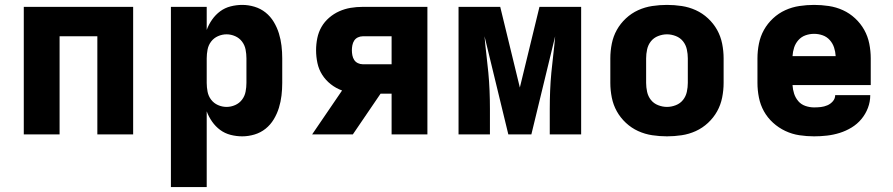

<svg xmlns="http://www.w3.org/2000/svg" viewBox="-20 -548 3640 783"><path d="M77 0V-520H523V0H377V-400H223V0Z M677 215V-520H823V-426Q831 -448 845 -468Q859 -488 878 -502Q897 -516 920.5 -522Q944 -528 968 -528Q993 -528 1018 -520.5Q1043 -513 1063 -497Q1083 -481 1096.5 -458.5Q1110 -436 1117.5 -411.5Q1125 -387 1128 -361.5Q1131 -336 1131 -310V-210Q1131 -184 1128 -158.5Q1125 -133 1117.5 -108.5Q1110 -84 1096.5 -61.5Q1083 -39 1063 -23Q1043 -7 1018 0.5Q993 8 968 8Q944 8 920.5 2Q897 -4 878 -18Q859 -32 845 -52Q831 -72 823 -94V215ZM904 -112Q922 -112 939 -119.5Q956 -127 967 -141.5Q978 -156 981.5 -174Q985 -192 985 -210V-310Q985 -328 981.5 -346Q978 -364 967 -378.5Q956 -393 939 -400.5Q922 -408 904 -408Q886 -408 869 -400.5Q852 -393 841 -378.5Q830 -364 826.5 -346Q823 -328 823 -310V-210Q823 -192 826.5 -174Q830 -156 841 -141.5Q852 -127 869 -119.5Q886 -112 904 -112Z M1253 0 1375 -179Q1350 -188 1329 -204.5Q1308 -221 1294 -243Q1280 -265 1274.5 -291Q1269 -317 1269 -343Q1269 -368 1274 -392.5Q1279 -417 1291 -438Q1303 -459 1322 -475.5Q1341 -492 1363.5 -502Q1386 -512 1410 -516Q1434 -520 1459 -520H1723V0H1577V-166H1532L1419 0ZM1577 -286V-400H1459Q1449 -400 1439.5 -395.5Q1430 -391 1424.5 -382.5Q1419 -374 1417 -363.5Q1415 -353 1415 -343Q1415 -333 1417 -322.5Q1419 -312 1424.5 -303.5Q1430 -295 1439.5 -290.5Q1449 -286 1459 -286Z M1850 0V-520H2020L2100 -191L2180 -520H2350V0H2222V-104Q2222 -141 2223.5 -178Q2225 -215 2228.5 -252Q2232 -289 2236.5 -326Q2241 -363 2244 -400L2147 0H2053L1956 -400Q1959 -363 1963.5 -326Q1968 -289 1971.5 -252Q1975 -215 1976.5 -178Q1978 -141 1978 -104V0Z M2700 8Q2670 8 2640 3.5Q2610 -1 2582.5 -13.5Q2555 -26 2532.5 -47Q2510 -68 2495.5 -94Q2481 -120 2475 -150Q2469 -180 2469 -210V-310Q2469 -340 2475 -370Q2481 -400 2495.5 -426Q2510 -452 2532.5 -473Q2555 -494 2582.5 -506.5Q2610 -519 2640 -523.5Q2670 -528 2700 -528Q2730 -528 2760 -523.5Q2790 -519 2817.5 -506.5Q2845 -494 2867.5 -473Q2890 -452 2904.5 -426Q2919 -400 2925 -370Q2931 -340 2931 -310V-210Q2931 -180 2925 -150Q2919 -120 2904.5 -94Q2890 -68 2867.5 -47Q2845 -26 2817.5 -13.5Q2790 -1 2760 3.5Q2730 8 2700 8ZM2700 -112Q2718 -112 2736 -119Q2754 -126 2765.5 -140.5Q2777 -155 2781 -173.5Q2785 -192 2785 -210V-310Q2785 -328 2781 -346.5Q2777 -365 2765.5 -379.5Q2754 -394 2736 -401Q2718 -408 2700 -408Q2682 -408 2664 -401Q2646 -394 2634.5 -379.5Q2623 -365 2619 -346.5Q2615 -328 2615 -310V-210Q2615 -192 2619 -173.5Q2623 -155 2634.5 -140.5Q2646 -126 2664 -119Q2682 -112 2700 -112Z M3300 8Q3270 8 3240 3.5Q3210 -1 3182.5 -14Q3155 -27 3132.5 -47.5Q3110 -68 3095.5 -94Q3081 -120 3075 -150Q3069 -180 3069 -210V-310Q3069 -340 3075 -370Q3081 -400 3095.5 -426Q3110 -452 3132.5 -473Q3155 -494 3182.5 -506.5Q3210 -519 3240 -523.5Q3270 -528 3300 -528Q3330 -528 3360 -523.5Q3390 -519 3417.5 -506.5Q3445 -494 3467.5 -473Q3490 -452 3504.5 -426Q3519 -400 3525 -370Q3531 -340 3531 -310V-201H3212Q3213 -183 3218.5 -166Q3224 -149 3235.5 -135.5Q3247 -122 3264.5 -116Q3282 -110 3300 -110Q3314 -110 3327.5 -111.5Q3341 -113 3354 -118.5Q3367 -124 3376.5 -135Q3386 -146 3386 -160H3529Q3529 -133 3519.5 -108Q3510 -83 3493 -62.5Q3476 -42 3453 -28Q3430 -14 3404.5 -6Q3379 2 3352.5 5Q3326 8 3300 8ZM3212 -319H3388Q3387 -337 3381.5 -354Q3376 -371 3364 -384.5Q3352 -398 3335 -404Q3318 -410 3300 -410Q3282 -410 3265 -404Q3248 -398 3236 -384.5Q3224 -371 3218.5 -354Q3213 -337 3212 -319Z"/></svg>

Font: Iosevka Heavy Extended
Style: Regular
Weight: 900
Width: 7
Monospace: yes
Designer: Belleve Invis
Foundry: Belleve Invis
Version: Version 32.5.0; ttfautohint (v1.8.4)